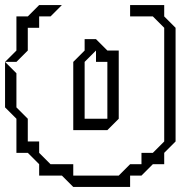

<svg xmlns="http://www.w3.org/2000/svg" viewBox="-20 -695 758 760"><path d="M0 -450 45 -495V-630H90L135 -675H225L180 -630H135V-585H90V-495L45 -450ZM405 -225V-450H360V-495L315 -450V-225ZM45 -90V-225L0 -270V-450L45 -405V-270L90 -225V-135H135V-90L180 -45H270V0H450L495 -45H540V-90H585L630 -135V-585L585 -630H495V-675H630V-630L675 -585V-135L630 -90V-45H585L540 0H495V45H270L225 0H135V-45L90 -90ZM270 -180V-450L315 -495V-540H360L405 -495H450V-225L405 -180Z"/></svg>

Font: Rubik Iso
Style: Regular
Weight: 400
Designer: Hubert and Fischer, NaN
Foundry: Hubert and Fischer, NaN
Version: Version 2.200